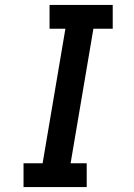

<svg xmlns="http://www.w3.org/2000/svg" viewBox="-20 -755 540 775"><path d="M75 0V-96H152L244 -639H180V-735H435V-639H357L265 -96H330V0Z"/></svg>

Font: iosevka_custom_sans_ss08
Style: Bold Italic
Weight: 700
Italic angle: -10°
Designer: Belleve Invis
Foundry: Belleve Invis
Version: Version 10.3.0; ttfautohint (v1.8.3)